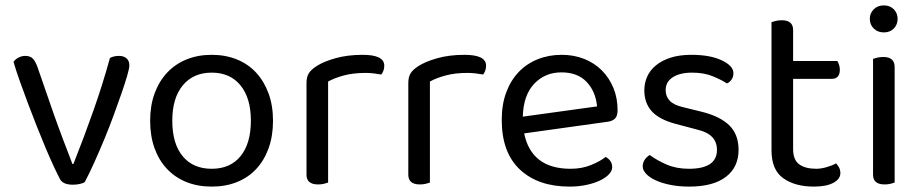

<svg xmlns="http://www.w3.org/2000/svg" viewBox="-20 -678 3414 711"><path d="M459 -436Q459 -425 451 -397.5Q443 -370 430 -332.5Q417 -295 400.5 -250Q384 -205 365.5 -160.5Q347 -116 328.5 -75Q310 -34 294 -4Q289 0 276.5 3Q264 6 250 6Q213 6 202 -15Q193 -32 179 -62Q165 -92 149 -130Q133 -168 116 -211Q99 -254 83 -296.5Q67 -339 53 -378.5Q39 -418 30 -449Q37 -459 49 -465Q61 -471 73 -471Q91 -471 100.5 -462Q110 -453 118 -432L180 -253Q186 -236 195 -211.5Q204 -187 213.5 -161.5Q223 -136 232.5 -112Q242 -88 248 -71H252Q292 -172 326.5 -270Q361 -368 387 -463Q400 -471 421 -471Q438 -471 448.5 -462Q459 -453 459 -436Z M764 13Q712 13 670 -4Q628 -21 598 -53Q568 -85 552 -130Q536 -175 536 -231Q536 -287 552.5 -332Q569 -377 599 -409Q629 -441 671 -458Q713 -475 764 -475Q815 -475 857 -458Q899 -441 928.5 -409Q958 -377 974.5 -332Q991 -287 991 -231Q991 -175 975 -130Q959 -85 929.5 -53Q900 -21 858 -4Q816 13 764 13ZM618 -231Q618 -146 656.5 -99.5Q695 -53 764 -53Q833 -53 871 -100Q909 -147 909 -231Q909 -315 870.5 -362Q832 -409 764 -409Q696 -409 657 -362Q618 -315 618 -231Z M1195 -2Q1190 0 1180 2.5Q1170 5 1158 5Q1115 5 1115 -31V-370Q1115 -393 1123.5 -406.5Q1132 -420 1152 -433Q1178 -450 1222.5 -462.5Q1267 -475 1323 -475Q1403 -475 1403 -435Q1403 -425 1400 -416.5Q1397 -408 1392 -402Q1382 -404 1366 -406Q1350 -408 1334 -408Q1288 -408 1253 -398.5Q1218 -389 1195 -376Z M1572 -2Q1567 0 1557 2.5Q1547 5 1535 5Q1492 5 1492 -31V-370Q1492 -393 1500.5 -406.5Q1509 -420 1529 -433Q1555 -450 1599.5 -462.5Q1644 -475 1700 -475Q1780 -475 1780 -435Q1780 -425 1777 -416.5Q1774 -408 1769 -402Q1759 -404 1743 -406Q1727 -408 1711 -408Q1665 -408 1630 -398.5Q1595 -389 1572 -376Z M1921 -184Q1948 -53 2093 -53Q2135 -53 2169 -67Q2203 -81 2223 -97Q2247 -83 2247 -59Q2247 -45 2234.5 -32Q2222 -19 2200.5 -9Q2179 1 2150.5 7Q2122 13 2089 13Q1973 13 1905.5 -50Q1838 -113 1838 -234Q1838 -291 1854.5 -335.5Q1871 -380 1900.5 -411Q1930 -442 1971 -458.5Q2012 -475 2060 -475Q2105 -475 2143 -460Q2181 -445 2208.5 -417.5Q2236 -390 2251.5 -352.5Q2267 -315 2267 -270Q2267 -248 2257 -238.5Q2247 -229 2229 -227ZM1916 -246 2191 -284Q2186 -339 2152.5 -374.5Q2119 -410 2059 -410Q1998 -410 1958 -367.5Q1918 -325 1916 -246Z M2532 13Q2494 13 2462 6.5Q2430 0 2407.5 -10.5Q2385 -21 2372.5 -34.5Q2360 -48 2360 -62Q2360 -74 2366.5 -85Q2373 -96 2386 -104Q2413 -84 2449 -68.5Q2485 -53 2531 -53Q2635 -53 2635 -123Q2635 -180 2566 -197L2483 -219Q2422 -235 2394 -265.5Q2366 -296 2366 -344Q2366 -370 2376.5 -394Q2387 -418 2409 -436Q2431 -454 2463.5 -464.5Q2496 -475 2540 -475Q2610 -475 2653 -454.5Q2696 -434 2696 -407Q2696 -394 2689.5 -384Q2683 -374 2672 -369Q2654 -381 2621 -395Q2588 -409 2543 -409Q2498 -409 2471.5 -392Q2445 -375 2445 -344Q2445 -321 2460 -305Q2475 -289 2510 -281L2579 -264Q2647 -247 2681 -213.5Q2715 -180 2715 -123Q2715 -59 2668 -23Q2621 13 2532 13Z M2837 -121V-596Q2842 -598 2852.5 -600.5Q2863 -603 2875 -603Q2917 -603 2917 -567V-452H3081Q3084 -447 3087 -438.5Q3090 -430 3090 -420Q3090 -386 3060 -386H2917V-126Q2917 -86 2939.5 -69.5Q2962 -53 3003 -53Q3020 -53 3041 -59Q3062 -65 3076 -73Q3082 -67 3087 -58Q3092 -49 3092 -37Q3092 -15 3066 -1Q3040 13 2994 13Q2924 13 2880.5 -18Q2837 -49 2837 -121Z M3293 -2Q3288 0 3278 2.5Q3268 5 3256 5Q3213 5 3213 -31V-460Q3218 -462 3228.5 -464.5Q3239 -467 3251 -467Q3293 -467 3293 -430ZM3253 -658Q3276 -658 3290 -643.5Q3304 -629 3304 -608Q3304 -587 3290 -572.5Q3276 -558 3253 -558Q3230 -558 3215.5 -572.5Q3201 -587 3201 -608Q3201 -629 3215.5 -643.5Q3230 -658 3253 -658Z"/></svg>

Font: Baloo 2 Latin
Style: Regular
Weight: 400
Designer: Sarang Kulkarni and Ek Type
Foundry: Ek Type
Version: Version 1.001